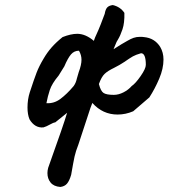

<svg xmlns="http://www.w3.org/2000/svg" viewBox="-20 -489 668 761"><path d="M628 -253Q628 -217 611 -177Q594 -137 572 -103L508 -48Q478 -35 446 -35Q387 -35 346 -81L338 -60L291 83Q280 111 275.5 131.5Q271 152 262 204Q255 228 245.5 239Q236 250 219 252Q193 250 180.5 234.5Q168 219 168 197Q168 187 171 176Q234 0 246 -42L240 -37L199 -4Q191 -3 179 4Q163 13 152 16Q118 19 97 -16Q89 -35 89 -63Q89 -95 98 -123Q115 -175 125 -201Q135 -227 153 -257Q167 -281 184.5 -301Q202 -321 228 -342Q261 -355 286 -355Q319 -355 352 -327Q356 -340 362 -352Q370 -369 379 -392Q388 -415 395 -434Q398 -452 405 -459.5Q412 -467 427 -469Q457 -462 473 -438Q474 -398 465.5 -373Q457 -348 448.5 -334Q440 -320 440 -318L430 -294L462 -314Q471 -319 484.5 -327Q498 -335 509.5 -339Q521 -343 535 -343Q545 -343 551 -342Q593 -338 615 -303Q628 -281 628 -253ZM303 -252Q303 -271 293 -288Q274 -288 261.5 -273.5Q249 -259 235 -226L212 -189Q186 -158 177.5 -132.5Q169 -107 164 -80Q194 -78 219.5 -97Q245 -116 272 -148Q277 -155 280 -162.5Q283 -170 285 -179L292 -203Q303 -232 303 -252ZM558 -232Q558 -278 539 -278Q518 -272 506.5 -265.5Q495 -259 472 -243Q454 -231 432 -220Q407 -208 394.5 -196Q382 -184 372 -156Q379 -128 390.5 -120.5Q402 -113 431 -113Q450 -113 469.5 -123Q489 -133 502 -148Q517 -158 537.5 -187.5Q558 -217 558 -232Z"/></svg>

Font: Caveat
Style: Bold
Weight: 700
Designer: Pablo Impallari
Foundry: Pablo Impallari
Version: Version 1.500; ttfautohint (v1.6)